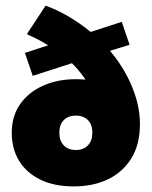

<svg xmlns="http://www.w3.org/2000/svg" viewBox="-20 -656 542 686"><path d="M244 10Q174 10 124.5 -14Q75 -38 48.5 -81Q22 -124 22 -182Q22 -240 51 -282.5Q80 -325 132 -349Q184 -373 251 -373Q268 -373 285.5 -371.5Q303 -370 318.5 -367Q334 -364 344 -360L293 -359Q279 -383 259 -406.5Q239 -430 213 -452L280 -444L97 -385L69 -467L195 -508L173 -479Q154 -494 129.5 -507.5Q105 -521 76 -534L143 -636Q196 -616 241.5 -587Q287 -558 326 -523L261 -528L415 -578L443 -496L330 -461L351 -499Q412 -435 446 -359.5Q480 -284 480 -213Q480 -140 449.5 -90.5Q419 -41 366 -15.5Q313 10 244 10ZM251 -120Q278 -120 294 -136.5Q310 -153 310 -182Q310 -211 294 -227Q278 -243 251 -243Q224 -243 208 -227Q192 -211 192 -182Q192 -153 208 -136.5Q224 -120 251 -120Z"/></svg>

Font: Rokkitt Black
Style: Regular
Weight: 900
Designer: Vernon Adams
Foundry: Vernon Adams
Version: Version 3.103